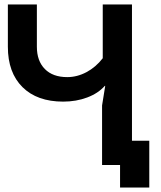

<svg xmlns="http://www.w3.org/2000/svg" viewBox="-20 -734 714 854"><path d="M434 -265 448 -352H446Q417 -319 368 -300.5Q319 -282 261 -282Q145 -282 80 -346.5Q15 -411 15 -526V-714H144V-526Q144 -463 179.5 -427Q215 -391 279 -391Q323 -391 364.5 -413Q406 -435 437 -475V-714H567V-108H644V100H514V0H434Z"/></svg>

Font: Non Bureau Medium
Style: Regular
Weight: 500
Designer: Jona Saucedo
Foundry: Non Foundry
Version: Version 1.000; ttfautohint (v1.8.4)